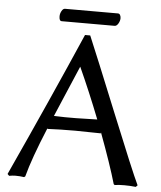

<svg xmlns="http://www.w3.org/2000/svg" viewBox="-55 -825 739 882"><g transform="rotate(5 314.5 -383.5)"><path d="M301.8 -280.8Q324.2 -280.8 400.9 -283.2Q352.5 -406.7 301.8 -518.1Q281.7 -471.2 243.9 -382.6Q206.1 -293.9 201.2 -282.2Q208.5 -282.2 225.8 -281.5Q243.2 -280.8 252 -280.8ZM611.8 2 604 9.8Q578.1 6.8 550.8 6.8Q522.9 6.8 506.8 9.8L502 5.9Q477.1 -80.6 422.9 -226.1V-221.2Q346.7 -223.1 305.2 -223.1Q233.9 -223.1 176.8 -220.2V-224.1Q116.2 -78.1 94.2 5.9L88.9 9.8Q70.3 6.8 48.8 6.8Q37.1 6.8 20 9.8L12.2 2Q179.2 -361.8 311 -665H335Q372.6 -576.7 477.8 -317.4Q583 -58.1 611.8 2ZM442.9 -718.8H198.7Q187 -718.8 187 -740.7Q187 -752.9 193.6 -764.9Q200.2 -776.9 209 -776.9H453.1Q460 -776.9 463.4 -770.3Q466.8 -763.7 466.8 -755.9Q466.8 -743.7 459.5 -731.2Q452.1 -718.8 442.9 -718.8Z"/></g></svg>

Font: Linear Smooth Low Contrast
Style: Regular
Weight: 500
Designer: Philipp H. Poll, Flanker
Foundry: Philipp H. Poll, reworked by Flanker
Version: Version 1.010 | FøM Fix